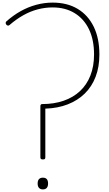

<svg xmlns="http://www.w3.org/2000/svg" viewBox="-20 -1440 833 1474"><path d="M309 -216Q299 -216 294.5 -219.5Q290 -223 290 -233V-624Q290 -633 293.5 -637Q297 -641 303 -641Q395 -641 468.5 -666.5Q542 -692 594 -740.5Q646 -789 674 -860Q702 -931 702 -1022Q702 -1135 663 -1215.5Q624 -1296 552.5 -1339.5Q481 -1383 384 -1383Q326 -1383 269 -1368Q212 -1353 158 -1322.5Q104 -1292 52 -1247Q47 -1243 41 -1243.5Q35 -1244 29 -1250Q24 -1257 23.5 -1263Q23 -1269 28 -1275Q81 -1322 138 -1354Q195 -1386 257.5 -1403Q320 -1420 384 -1420Q496 -1420 576 -1372Q656 -1324 699.5 -1235Q743 -1146 743 -1021Q743 -926 714 -850.5Q685 -775 631 -722Q577 -669 500.5 -639Q424 -609 328 -606V-233Q328 -223 324 -219.5Q320 -216 309 -216ZM309 14Q290 14 279.5 2.5Q269 -9 269 -31Q269 -54 279.5 -65Q290 -76 309 -76Q329 -76 339 -65Q349 -54 349 -31Q349 -9 339 2.5Q329 14 309 14Z"/></svg>

Font: Playwrite BE WAL Thin
Style: Regular
Weight: 250
Version: Version 1.002